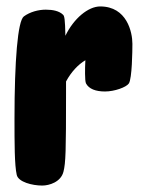

<svg xmlns="http://www.w3.org/2000/svg" viewBox="-20 -565 441 596"><path d="M291 -545C254 -545 209 -508 183 -454C182 -505 180 -515 176 -519C164 -531 144 -535 122 -535C99 -535 73 -528 54 -514C35 -500 25 -377 25 -196C25 -121 25 -52 32 -22C37 0 80 11 111 11C133 11 169 0 177 -32C184 -60 185 -95 185 -274V-312C201 -342 223 -365 245 -378C244 -363 244 -349 244 -336C244 -322 245 -310 247 -306C256 -289 277 -281 306 -281C335 -281 372 -294 380 -306C390 -321 391 -408 391 -429C391 -465 374 -545 291 -545Z"/></svg>

Font: Manosque
Style: Regular
Weight: 400
Designer: Ariel Martín Pérez
Foundry: Ariel Martín Pérez
Version: Version 1.005;hotconv 1.0.109;makeotfexe 2.5.65596